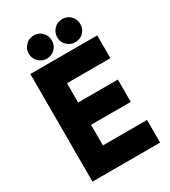

<svg xmlns="http://www.w3.org/2000/svg" viewBox="-216 -998 982 1112"><g transform="rotate(-30 275.0 -442.5)"><path d="M194.3 -739.3Q192.4 -739.3 190.4 -739.3Q187.5 -739.3 185.5 -739.3Q177.7 -740.2 169.9 -742.2Q163.1 -745.1 155.3 -749Q147.5 -753.9 140.6 -759.8Q133.8 -766.6 128.9 -773.4Q117.2 -792 116.2 -813.5Q115.2 -835 126 -854.5Q130.9 -862.3 137.7 -869.1Q143.6 -876 151.4 -881.8Q161.1 -887.7 171.9 -890.6Q182.6 -893.6 194.3 -893.6Q205.1 -893.6 214.8 -890.6Q224.6 -888.7 234.4 -882.8Q242.2 -877.9 248 -871.1Q254.9 -864.3 259.8 -856.4Q270.5 -837.9 270.5 -817.4Q271.5 -795.9 260.7 -777.3Q255.9 -769.5 250 -762.7Q244.1 -756.8 236.3 -751Q227.5 -746.1 218.8 -743.2Q210 -740.2 199.2 -739.3Q197.3 -739.3 195.3 -739.3Q194.3 -739.3 194.3 -739.3ZM383.8 -739.3Q381.8 -739.3 379.9 -739.3Q377.9 -739.3 376 -739.3Q368.2 -740.2 360.4 -742.2Q352.5 -745.1 345.7 -749Q336.9 -753.9 331.1 -759.8Q324.2 -766.6 318.4 -773.4Q306.6 -792 306.6 -813.5Q305.7 -835 316.4 -854.5Q321.3 -862.3 327.1 -869.1Q334 -876 341.8 -881.8Q352.5 -888.7 364.3 -890.6Q375 -893.6 383.8 -893.6Q395.5 -893.6 405.3 -890.6Q415 -888.7 423.8 -882.8Q431.6 -877.9 438.5 -871.1Q445.3 -864.3 450.2 -856.4Q460.9 -837.9 460.9 -817.4Q460.9 -795.9 451.2 -777.3Q446.3 -769.5 440.4 -762.7Q433.6 -756.8 426.8 -751Q418 -746.1 409.2 -743.2Q399.4 -740.2 389.6 -739.3Q388.7 -739.3 385.7 -739.3Q383.8 -739.3 383.8 -739.3ZM222.7 -279.3Q222.7 -263.7 222.7 -248Q222.7 -233.4 222.7 -217.8Q222.7 -205.1 222.7 -193.4Q222.7 -180.7 222.7 -168.9Q222.7 -162.1 222.7 -155.3Q222.7 -148.4 222.7 -141.6Q253.9 -141.6 285.2 -141.6Q316.4 -141.6 346.7 -141.6Q370.1 -141.6 393.6 -141.6Q416 -141.6 439.5 -141.6Q459 -141.6 478.5 -141.6Q498 -141.6 517.6 -141.6Q517.6 -139.6 517.6 -136.7Q517.6 -134.8 517.6 -131.8Q517.6 -117.2 517.6 -101.6Q517.6 -86.9 517.6 -72.3Q517.6 -61.5 517.6 -51.8Q517.6 -41 517.6 -31.2Q517.6 -20.5 517.6 -10.7Q517.6 0 517.6 9.8Q515.6 9.8 512.7 9.8Q510.7 9.8 507.8 9.8Q459 9.8 409.2 9.8Q360.4 9.8 311.5 9.8Q277.3 9.8 243.2 9.8Q210 9.8 175.8 9.8Q148.4 9.8 120.1 9.8Q92.8 9.8 65.4 9.8Q65.4 7.8 65.4 4.9Q65.4 2.9 65.4 0Q65.4 -80.1 65.4 -159.2Q65.4 -238.3 65.4 -318.4Q65.4 -373 65.4 -427.7Q65.4 -482.4 65.4 -537.1Q65.4 -580.1 65.4 -623Q65.4 -667 65.4 -710Q67.4 -710 70.3 -710Q72.3 -710 75.2 -710Q124 -710 171.9 -710Q220.7 -710 269.5 -710Q302.7 -710 335.9 -710Q370.1 -710 403.3 -710Q430.7 -710 458 -710Q485.4 -710 512.7 -710Q512.7 -707 512.7 -705.1Q512.7 -702.1 512.7 -700.2Q512.7 -684.6 512.7 -669.9Q512.7 -655.3 512.7 -639.6Q512.7 -629.9 512.7 -619.1Q512.7 -609.4 512.7 -598.6Q512.7 -588.9 512.7 -578.1Q512.7 -568.4 512.7 -557.6Q510.7 -557.6 507.8 -557.6Q505.9 -557.6 502.9 -557.6Q469.7 -557.6 437.5 -557.6Q404.3 -557.6 371.1 -557.6Q348.6 -557.6 326.2 -557.6Q303.7 -557.6 280.3 -557.6Q266.6 -557.6 252 -557.6Q237.3 -557.6 222.7 -557.6Q222.7 -543.9 222.7 -529.3Q222.7 -514.6 222.7 -500Q222.7 -488.3 222.7 -476.6Q222.7 -465.8 222.7 -454.1Q222.7 -450.2 222.7 -446.3Q222.7 -442.4 222.7 -438.5Q222.7 -435.5 222.7 -433.6Q222.7 -431.6 222.7 -428.7Q251 -428.7 278.3 -428.7Q305.7 -428.7 334 -428.7Q354.5 -428.7 375 -428.7Q395.5 -428.7 416 -428.7Q434.6 -428.7 452.1 -428.7Q469.7 -428.7 488.3 -428.7Q488.3 -426.8 488.3 -423.8Q488.3 -421.9 488.3 -418.9Q488.3 -404.3 488.3 -389.6Q488.3 -375 488.3 -360.4Q488.3 -349.6 488.3 -339.8Q488.3 -329.1 488.3 -319.3Q488.3 -309.6 488.3 -298.8Q488.3 -289.1 488.3 -279.3Q485.4 -279.3 483.4 -279.3Q480.5 -279.3 477.5 -279.3Q448.2 -279.3 418 -279.3Q387.7 -279.3 357.4 -279.3Q336.9 -279.3 316.4 -279.3Q295.9 -279.3 274.4 -279.3Q267.6 -279.3 260.7 -279.3Q253.9 -279.3 247.1 -279.3Q241.2 -279.3 235.4 -279.3Q229.5 -279.3 222.7 -279.3Z"/></g></svg>

Font: LeFont
Style: Bold
Weight: 800
Designer: Leryon MEDIA
Version: Version 1.0